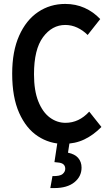

<svg xmlns="http://www.w3.org/2000/svg" viewBox="-20 -721 569 977"><path d="M42 -346Q42 -460 77.5 -539.5Q113 -619 174 -660Q235 -701 312 -701Q365 -701 410 -681Q455 -661 490 -624L426 -543Q402 -567 373 -580.5Q344 -594 312 -594Q245 -594 199 -532Q153 -470 153 -343Q153 -260 175 -205Q197 -150 233.5 -123Q270 -96 313 -96Q382 -96 434 -153L496 -75Q456 -34 409 -11.5Q362 11 303 11Q232 11 172.5 -28Q113 -67 77.5 -146.5Q42 -226 42 -346ZM236 236 247 175Q285 176 298.5 164.5Q312 153 312 138Q312 109 276 106L257 104L275 -15L336 -9L326 56Q361 63 378 83Q395 103 395 132Q395 177 358.5 206.5Q322 236 256 236Z"/></svg>

Font: Radio Canada Condensed Medium
Style: Regular
Weight: 500
Width: 3
Designer: Charles Daoud, Etienne Aubert Bonn, Alexandre Saumier Demers, Jacques Le Bailly
Foundry: Radio-Canada
Version: Version 2.104; ttfautohint (v1.8.4.7-5d5b);gftools[0.9.28.de